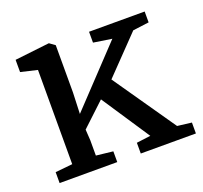

<svg xmlns="http://www.w3.org/2000/svg" viewBox="-103 -687 854 807"><g transform="rotate(-20 324.0 -284.0)"><path d="M109.8 -56.5 110.1 -477.9 36.2 -495.3V-550L189.6 -567.6H191.6L215.9 -550.1V-339L212.3 -243.8L448.6 -494.2L366.6 -506.7V-555.3H615.4V-506.7L543.4 -497.4L386.4 -334.7L578.9 -56.6L642.5 -48.8V0H395.9V-48.1L458.9 -56.2L316.5 -271.1L212.5 -173.7L215.6 -125.1V-56.5L290.7 -48.1V0H32.9V-48.8Z"/></g></svg>

Font: Merriweather Light
Style: Regular
Weight: 300
Version: Version 2.100